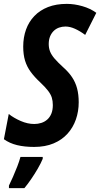

<svg xmlns="http://www.w3.org/2000/svg" viewBox="-41 -744 514 985"><path d="M133.8 9.8Q85 9.8 46.6 0.5Q8.3 -8.8 -21 -29.8L3.9 -159.2Q29.8 -138.7 65.2 -123.3Q100.6 -107.9 134.8 -107.9Q153.8 -107.9 171.1 -113.5Q188.5 -119.1 201.7 -130.9Q214.8 -142.6 222.4 -160.9Q230 -179.2 230 -205.1Q230 -225.6 224.9 -242.7Q219.7 -259.8 205.6 -278.3Q191.4 -296.9 165 -321.8Q136.2 -348.6 116.7 -375Q97.2 -401.4 87.6 -432.6Q78.1 -463.9 78.1 -504.9Q78.1 -552.2 92.5 -592.3Q106.9 -632.3 135.3 -661.9Q163.6 -691.4 205.3 -707.8Q247.1 -724.1 301.8 -724.1Q340.3 -724.1 381.3 -712.4Q422.4 -700.7 453.1 -678.2L396 -564.9Q369.1 -585 343.5 -596.4Q317.9 -607.9 294.9 -607.9Q277.3 -607.9 261.7 -602.3Q246.1 -596.7 234.4 -585.2Q222.7 -573.7 215.8 -556.9Q209 -540 209 -518.1Q209 -497.6 215.8 -480Q222.7 -462.4 238.8 -443.6Q254.9 -424.8 282.2 -399.9Q310.5 -375 328.4 -348.4Q346.2 -321.8 354.5 -290.3Q362.8 -258.8 362.8 -219.2Q362.8 -172.9 348.4 -131.3Q334 -89.8 305.4 -58.1Q276.9 -26.4 233.9 -8.3Q190.9 9.8 133.8 9.8ZM4.9 221.2V208Q14.2 189.5 25.6 163.3Q37.1 137.2 47.6 110.1Q58.1 83 64 61H178.2V70.8Q168.9 93.3 152.8 121.1Q136.7 148.9 118.4 175.5Q100.1 202.1 84 221.2Z"/></svg>

Font: Open Sans Condensed
Style: Italic
Weight: 400
Width: 3
Italic angle: -12°
Designer: Monotype Design Team
Foundry: Monotype Imaging Inc.
Version: Version 3.000